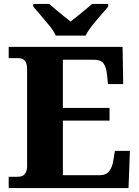

<svg xmlns="http://www.w3.org/2000/svg" viewBox="-20 -951 705 971"><path d="M24 0V-57H71Q85 -57 95 -62.5Q105 -68 111 -80Q117 -92 117 -111V-598Q117 -624 110.5 -636.5Q104 -649 93.5 -653Q83 -657 70 -657H24V-714H600L603 -526H526L521 -575Q517 -613 503 -631Q489 -649 456 -649H298V-405H534V-341H298V-65H486Q517 -65 532.5 -85.5Q548 -106 553 -139L561 -188H637L630 0ZM262 -771Q252 -794 230.5 -820.5Q209 -847 186.5 -873Q164 -899 148 -918V-931H229Q241 -921 260.5 -904Q280 -887 301 -870.5Q322 -854 337 -842Q352 -854 373 -870.5Q394 -887 414 -904Q434 -921 446 -931H527V-918Q512 -899 489 -873Q466 -847 445 -820.5Q424 -794 413 -771Z"/></svg>

Font: Noto Serif Gujarati ExtraBold
Style: Regular
Weight: 800
Version: Version 2.102